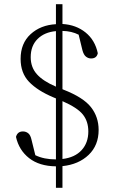

<svg xmlns="http://www.w3.org/2000/svg" viewBox="-20 -778 547 913"><path d="M246 115V13Q167 12 118.5 -26Q70 -64 56 -127Q63 -153 89 -153Q103 -153 114 -144.5Q125 -136 130 -113L148 -40Q189 -20 246 -20V-310L234 -315Q158 -347 118 -389Q78 -431 78 -498Q78 -572 125.5 -615.5Q173 -659 246 -663V-758H277V-664Q342 -660 387 -623.5Q432 -587 445 -525Q440 -500 413 -500Q400 -500 389 -508.5Q378 -517 372 -539L354 -613Q321 -630 277 -631V-354L281 -352Q376 -315 412.5 -268.5Q449 -222 449 -160Q449 -87 401.5 -41.5Q354 4 277 12V115ZM400 -153Q400 -201 374 -233.5Q348 -266 277 -297V-22Q336 -29 368 -64Q400 -99 400 -153ZM126 -506Q126 -458 155.5 -425Q185 -392 246 -366V-630Q191 -625 158.5 -592.5Q126 -560 126 -506Z"/></svg>

Font: Source Serif 4 SmText Light
Style: Regular
Weight: 300
Designer: Frank Grießhammer
Foundry: Adobe
Version: Version 4.005;hotconv 1.1.0;makeotfexe 2.6.0